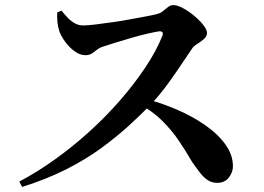

<svg xmlns="http://www.w3.org/2000/svg" viewBox="-20 -730 1040 755"><path d="M56 -16Q126 -53 196.5 -103.5Q267 -154 332.5 -213.5Q398 -273 453.5 -337Q509 -401 552 -465.5Q595 -530 618 -588Q626 -607 607 -607Q592 -605 563.5 -598.5Q535 -592 501.5 -582.5Q468 -573 438 -563.5Q408 -554 389 -548Q372 -543 361.5 -534.5Q351 -526 341 -519.5Q331 -513 316 -513Q294 -513 272.5 -529Q251 -545 235 -567.5Q219 -590 213 -608Q208 -624 206 -642.5Q204 -661 205 -681L222 -688Q233 -674 246 -660.5Q259 -647 274 -638.5Q289 -630 306 -630Q326 -630 357.5 -634Q389 -638 424.5 -643Q460 -648 494.5 -654.5Q529 -661 556.5 -666Q584 -671 598 -675Q611 -678 621 -686.5Q631 -695 641 -702.5Q651 -710 661 -710Q677 -710 699.5 -698Q722 -686 743.5 -668Q765 -650 779.5 -631.5Q794 -613 794 -601Q794 -587 782 -576.5Q770 -566 756 -557.5Q742 -549 736 -540Q718 -514 692.5 -475.5Q667 -437 636.5 -395.5Q606 -354 570 -316Q536 -281 488.5 -237.5Q441 -194 380 -149Q319 -104 241 -64.5Q163 -25 67 5ZM834 -11Q814 -11 798 -21Q782 -31 767.5 -49.5Q753 -68 735 -94Q710 -137 683 -177Q656 -217 618 -255Q580 -293 520 -326L536 -346Q604 -329 668.5 -302Q733 -275 784.5 -239.5Q836 -204 866 -162.5Q896 -121 896 -76Q896 -53 880 -32Q864 -11 834 -11Z"/></svg>

Font: Noto Serif JP ExtraLight
Style: Bold
Weight: 700
Version: Version 2.003-H1;hotconv 1.1.1;makeotfexe 2.6.0